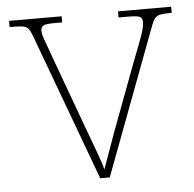

<svg xmlns="http://www.w3.org/2000/svg" viewBox="-44 -580 633 625"><g transform="rotate(-5 272.5 -268.0)"><path d="M465.8 -467.8 290 0H258.8L85.9 -467.8Q78.1 -490.7 70.8 -502.4Q63.5 -512.7 47.9 -514.4Q32.2 -516.1 7.8 -516.1V-536.1H179.7V-516.1H155.8Q124.5 -516.1 117.7 -511.2Q109.9 -506.3 109.9 -495.1Q109.9 -481.9 120.1 -456.1Q125 -443.4 129.4 -430.9Q133.8 -418.5 137.7 -407.2L213.9 -199.2Q219.2 -184.6 224.9 -169.2Q230.5 -153.8 236.8 -137.2Q249 -104.5 259.5 -75.2Q270 -45.9 274.9 -27.8Q278.3 -37.1 283.9 -52.5Q289.6 -67.9 297.4 -90.3Q313 -135.3 339.8 -206.1L399.9 -366.2Q409.7 -392.1 417.7 -412.6Q425.8 -433.1 431.2 -448.2Q441.9 -477.5 441.9 -495.1Q441.9 -506.3 434.6 -511.2Q426.8 -516.1 396 -516.1H363.8V-536.1H537.6V-516.1H535.6Q511.7 -516.1 499.3 -513.4Q486.8 -510.7 480.2 -500.7Q473.6 -490.7 465.8 -467.8Z"/></g></svg>

Font: Koh Santepheap Thin
Style: Regular
Weight: 100
Designer: Danh Hong
Version: Version 2.002; ttfautohint (v1.8.3)